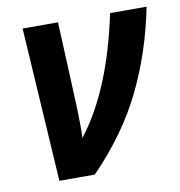

<svg xmlns="http://www.w3.org/2000/svg" viewBox="-67 -606 627 668"><g transform="rotate(-10 247.0 -272.0)"><path d="M215 0Q333 -121 398 -254.5Q463 -388 494 -544H365Q310 -281 195 -133Q196 -159 195.5 -190Q195 -221 194 -251L181 -544H56L90 0Z"/></g></svg>

Font: Noto Sans UI SemiCondensed
Style: Bold Italic
Weight: 700
Width: 4
Designer: Monotype Design Team
Foundry: Monotype Imaging Inc.
Version: 1.001